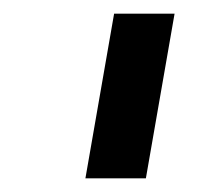

<svg xmlns="http://www.w3.org/2000/svg" viewBox="-20 -695 290 281"><path d="M105 -434H189L231 -675H147ZM112.5 -434H193.5L235.5 -675H154.5Z"/></svg>

Font: Anybody UltraCondensed Thin SemiBold
Style: Italic
Weight: 600
Italic angle: -10°
Version: Version 1.111